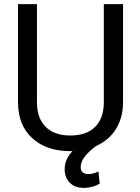

<svg xmlns="http://www.w3.org/2000/svg" viewBox="-20 -731 688 941"><path d="M583 -710.9V-227.1Q582.5 -154.8 548.8 -99.6Q515.1 -44.4 451.2 -15.6Q375.5 40 375.5 86.9Q375.5 122.1 413.6 122.1Q437 122.1 462.4 109.4L468.8 168.5Q434.6 189.9 390.6 189.9Q347.2 189.9 322 164.6Q296.9 139.2 296.9 97.2Q296.9 49.8 335.4 9.3L324.7 9.8Q208 9.8 138.7 -53.2Q69.3 -116.2 68.4 -226.6V-710.9H161.1V-229.5Q161.1 -152.3 203.6 -109.6Q246.1 -66.9 324.7 -66.9Q404.3 -66.9 446.5 -109.4Q488.8 -151.9 488.8 -229V-710.9Z"/></svg>

Font: MAUL
Style: Regular
Weight: 400
Designer: MAUL
Version: Version 1.0; 2020; ttfautohint (v1.8.3)